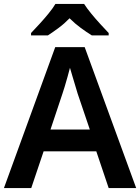

<svg xmlns="http://www.w3.org/2000/svg" viewBox="-20 -957 713 977"><path d="M533 0 470 -187H202L139 0H0L261 -717H411L673 0ZM375 -481Q371 -495 363.5 -519.5Q356 -544 348.5 -569.5Q341 -595 336 -612Q331 -592 323.5 -565.5Q316 -539 309 -515.5Q302 -492 298 -481L237 -298H437ZM408 -937Q422 -915 444.5 -887.5Q467 -860 491 -834Q515 -808 533 -789V-777H447Q421 -793 391 -815Q361 -837 334 -864Q308 -837 279 -815.5Q250 -794 224 -777H138V-789Q157 -809 180.5 -834.5Q204 -860 226.5 -887.5Q249 -915 262 -937Z"/></svg>

Font: Noto Sans Adlam Unjoined SemiBold
Style: Regular
Weight: 600
Version: Version 3.001